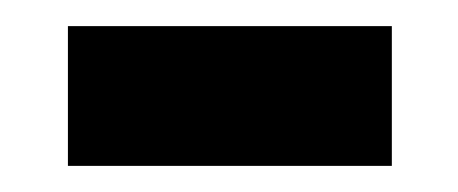

<svg xmlns="http://www.w3.org/2000/svg" viewBox="-20 -342 351 147"><path d="M32 -215H280V-322H32Z"/></svg>

Font: Noto Sans Thai SemCond SemBd
Style: Regular
Weight: 600
Width: 4
Designer: Monotype Design Team
Foundry: Monotype Imaging Inc.
Version: Version 2.002